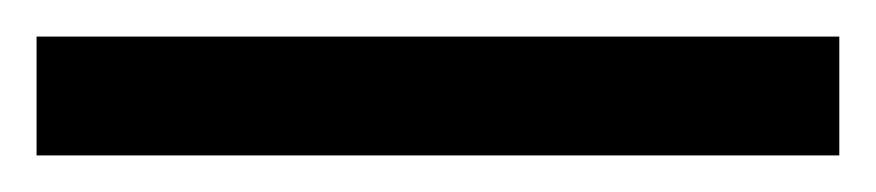

<svg xmlns="http://www.w3.org/2000/svg" viewBox="-22 70 479 105"><path d="M437 155V90H-2V155Z"/></svg>

Font: Noto Sans Medefaidrin Medium
Style: Regular
Weight: 500
Designer: Dalton Maag Ltd
Foundry: Dalton Maag Ltd
Version: Version 1.002